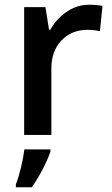

<svg xmlns="http://www.w3.org/2000/svg" viewBox="-20 -570 471 811"><path d="M193 -445H187L172 -540H82V0H197V-282Q197 -354 239.5 -399Q282 -444 351 -444Q378 -444 402 -438L413 -545Q388 -550 356 -550Q307 -550 263.5 -521.5Q220 -493 193 -445ZM114 221Q134 194 156.5 152Q179 110 193 71V61H83Q79 94 69 136Q59 178 47 209V221Z"/></svg>

Font: OpenSansMMV
Style: Semibold
Weight: 600
Designer: Steve Matteson
Foundry: Ascender Corporation
Version: Version 6.000